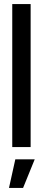

<svg xmlns="http://www.w3.org/2000/svg" viewBox="-20 -720 210 940"><path d="M40 0V-700H130V0ZM24 200 55 60H150L93 200Z"/></svg>

Font: Tektur Condensed
Style: Regular
Weight: 400
Width: 3
Designer: Adam Jagosz
Foundry: Adam Jagosz
Version: Version 1.005;gftools[0.9.30]